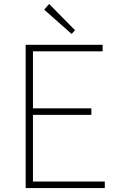

<svg xmlns="http://www.w3.org/2000/svg" viewBox="-20 -953 602 973"><path d="M110 0V-726H500V-693H147V-404H443V-371H147V-33H511V0ZM343 -781 204 -904 229 -933 360 -800Z"/></svg>

Font: Noto Sans SC Thin
Style: Regular
Weight: 100
Designer: Ryoko NISHIZUKA 西塚涼子 (kana, bopomofo & ideographs); Paul D. Hunt (Latin, Greek & Cyrillic); Sandoll Communications 산돌커뮤니
Foundry: Adobe
Version: Version 2.004-H2;hotconv 1.0.118;makeotfexe 2.5.65603